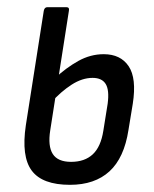

<svg xmlns="http://www.w3.org/2000/svg" viewBox="-20 -507 428 535"><path d="M175 8Q98 8 68.5 -31.5Q39 -71 52 -158L102 -477Q104 -487 112 -487H165Q174 -487 172 -477L120 -144Q113 -100 127 -78Q141 -56 178 -56Q216 -56 238.5 -77Q261 -98 268 -143L280 -218Q285 -256 274.5 -273Q264 -290 238 -290Q209 -290 179.5 -271Q150 -252 123 -222L133 -289Q164 -318 198 -337Q232 -356 269 -356Q316 -356 338.5 -322.5Q361 -289 350 -218L338 -145Q326 -67 285 -29.5Q244 8 175 8Z"/></svg>

Font: Sofia Sans Condensed
Style: Italic
Weight: 400
Italic angle: -9°
Designer: Botio Nikoltchev, Ani Petrova
Foundry: lettersoup
Version: Version 4.101